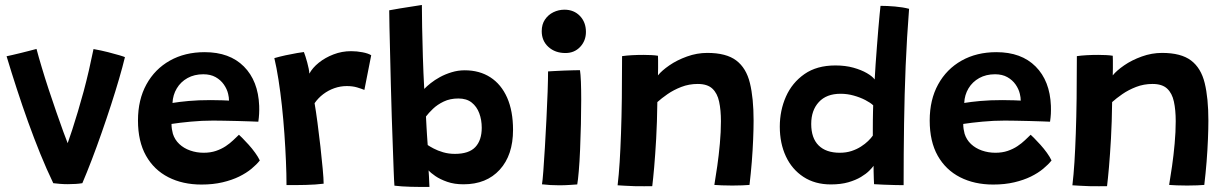

<svg xmlns="http://www.w3.org/2000/svg" viewBox="-20 -743 4952 773"><path d="M356.5 -545.5Q387.5 -540 415 -533Q442.5 -526 460.8 -520.5Q479 -515 483 -513Q474 -475.5 459.5 -425.8Q445 -376 427 -320.5Q409 -265 389.2 -208.5Q369.5 -152 349.5 -99.8Q329.5 -47.5 311.5 -5.5Q288.5 -1.5 253 -1.5Q236.5 -1.5 221 -2.8Q205.5 -4 194.5 -5.5Q167.5 -61.5 142.2 -123.8Q117 -186 93.2 -252Q69.5 -318 47.8 -384.8Q26 -451.5 6.5 -516.5Q14 -518 29.2 -521.5Q44.5 -525 62.8 -529.5Q81 -534 98.5 -538.5Q116 -543 127 -546Q135 -515.5 147.8 -472.8Q160.5 -430 176 -383Q191.5 -336 207 -291.5Q222.5 -247 235.2 -212Q248 -177 255.5 -158.5L249 -156.5Q259.5 -185.5 270.8 -220.5Q282 -255.5 293.8 -294.5Q305.5 -333.5 316.8 -375.2Q328 -417 338 -460.2Q348 -503.5 356.5 -545.5Z M1026 -97Q1013.5 -81 992.8 -63.8Q972 -46.5 943 -32.2Q914 -18 876 -9Q838 0 791 0Q715.5 0 657.8 -29.5Q600 -59 567.8 -116.2Q535.5 -173.5 535.5 -258Q535.5 -341.5 569.5 -403.2Q603.5 -465 664 -499Q724.5 -533 804 -533Q904.5 -533 962 -475.2Q1019.5 -417.5 1023.5 -317Q1024 -299.5 1023.2 -284.8Q1022.5 -270 1020 -253Q1013 -253.5 990 -254.2Q967 -255 937.5 -255.8Q908 -256.5 880.8 -257Q853.5 -257.5 838 -257.5Q792.5 -257.5 747.5 -253.2Q702.5 -249 670.5 -244Q670.5 -233.5 672 -223.5Q673.5 -213.5 676 -204.5Q683.5 -180.5 701.8 -163.2Q720 -146 745.8 -137Q771.5 -128 800 -128Q827.5 -128 849.5 -135.5Q871.5 -143 888.8 -154.5Q906 -166 919 -178.5Q932 -191 942 -200.5Q945 -198 956 -187Q967 -176 981 -160.5Q995 -145 1007.2 -128Q1019.5 -111 1026 -97ZM674.5 -328.5Q701.5 -333 739.8 -336.5Q778 -340 828 -340Q854.5 -340 874.2 -339.2Q894 -338.5 902 -338Q902 -350.5 898.5 -365Q894 -384.5 881.2 -402.8Q868.5 -421 848 -432.5Q827.5 -444 798.5 -444Q762.5 -444 735 -428.8Q707.5 -413.5 691.8 -387.2Q676 -361 674.5 -328.5Z M1225.5 -446.5Q1238 -470 1263.5 -490.5Q1289 -511 1322.8 -524Q1356.5 -537 1393.5 -537Q1416.5 -537 1439.8 -532.5Q1463 -528 1474.5 -520.5L1447 -381Q1436 -385.5 1418 -391Q1400 -396.5 1376 -396.5Q1350.5 -396.5 1326.2 -388Q1302 -379.5 1281.5 -364Q1261 -348.5 1246.5 -327.5Q1252 -296 1258.2 -249.2Q1264.5 -202.5 1270 -153.2Q1275.5 -104 1279.2 -63.5Q1283 -23 1283 -3.5Q1252 0.5 1211.2 1.5Q1170.5 2.5 1133.5 2Q1133.5 -41.5 1131.2 -94.5Q1129 -147.5 1125 -204.2Q1121 -261 1115 -316.8Q1109 -372.5 1101.2 -422Q1093.5 -471.5 1084.5 -509Q1105 -515 1130.2 -520.5Q1155.5 -526 1176.5 -529.5Q1197.5 -533 1203.5 -533.5Q1209.5 -518.5 1217 -491.2Q1224.5 -464 1225.5 -446.5Z M1568 4.5Q1566.5 -13 1565 -54.2Q1563.5 -95.5 1561.5 -152.2Q1559.5 -209 1557.2 -274Q1555 -339 1553.5 -405Q1552 -471 1550.5 -529.8Q1549 -588.5 1548 -633.8Q1547 -679 1547 -701.5Q1554 -703 1590.8 -709.2Q1627.5 -715.5 1678.5 -723Q1678.5 -689.5 1679.5 -634.5Q1680.5 -579.5 1682.5 -514.2Q1684.5 -449 1688 -385Q1698 -395.5 1714 -408.2Q1730 -421 1751.5 -432.8Q1773 -444.5 1798.5 -452.2Q1824 -460 1851 -460Q1910.5 -460 1954.2 -431.8Q1998 -403.5 2021.8 -349.8Q2045.5 -296 2045.5 -220Q2045.5 -118.5 1992 -59.8Q1938.5 -1 1846 -1Q1809 -1 1780.5 -11Q1752 -21 1733 -34Q1714 -47 1705.5 -57Q1706.5 -47.5 1707 -33.2Q1707.5 -19 1708.2 -7Q1709 5 1709 9.5Q1672.5 10 1634 9Q1595.5 8 1568 4.5ZM1702 -159Q1710 -153.5 1726 -145Q1742 -136.5 1764 -130Q1786 -123.5 1811.5 -123.5Q1868 -123.5 1893.8 -151Q1919.5 -178.5 1919.5 -228.5Q1919.5 -260.5 1909.5 -287.2Q1899.5 -314 1879 -330.2Q1858.5 -346.5 1825.5 -346.5Q1792 -346.5 1766.5 -334.2Q1741 -322 1723.2 -305Q1705.5 -288 1695 -274Q1695 -269.5 1695.8 -258Q1696.5 -246.5 1697.2 -231.5Q1698 -216.5 1699 -201.5Q1700 -186.5 1700.8 -175Q1701.5 -163.5 1702 -159Z M2304 -0.5Q2296 0 2275 1.5Q2254 3 2231.5 3Q2213.5 3 2196 2Q2178.5 1 2162 -1Q2164.5 -14 2167.5 -54.5Q2170.5 -95 2173.8 -150Q2177 -205 2180 -263.8Q2183 -322.5 2184.8 -373.8Q2186.5 -425 2186.5 -455.5Q2195 -456 2212 -457Q2229 -458 2249 -458.8Q2269 -459.5 2287 -460Q2305 -460.5 2315 -460.5Q2317.5 -445.5 2318.8 -413.5Q2320 -381.5 2320 -341.5Q2320 -295.5 2318.8 -243.2Q2317.5 -191 2315.5 -141.5Q2313.5 -92 2310.2 -54.2Q2307 -16.5 2304 -0.5ZM2256.5 -529.5Q2215 -529.5 2188 -554Q2161 -578.5 2161 -617.5Q2161 -645 2174 -664.2Q2187 -683.5 2208 -693.8Q2229 -704 2252.5 -704Q2290.5 -704 2314.8 -678.8Q2339 -653.5 2339 -614.5Q2339 -579 2315.8 -554.2Q2292.5 -529.5 2256.5 -529.5Z M2606 6.5Q2592.5 7 2573.5 6.8Q2554.5 6.5 2534.5 6.5Q2518 5.5 2496.8 4.8Q2475.5 4 2466.5 3Q2471.5 -39 2474.8 -90.8Q2478 -142.5 2480.2 -206Q2482.5 -269.5 2483.5 -346.8Q2484.5 -424 2484.5 -517Q2501.5 -519.5 2524.5 -520.8Q2547.5 -522 2570.5 -522Q2587 -522 2602.2 -521.2Q2617.5 -520.5 2629 -518.5Q2629.5 -514 2629.5 -500Q2629.5 -486 2629.5 -469.2Q2629.5 -452.5 2629 -439.5Q2644 -458.5 2674.8 -479.8Q2705.5 -501 2745.8 -515.5Q2786 -530 2827.5 -530Q2904 -530 2944.2 -499.5Q2984.5 -469 2999.2 -408.5Q3014 -348 3014 -257.5Q3014 -224.5 3012.2 -181.8Q3010.5 -139 3006.8 -91.8Q3003 -44.5 2997.5 1.5Q2988.5 2.5 2969.2 3.2Q2950 4 2928.5 4Q2906.5 4 2886.2 3.2Q2866 2.5 2856 1.5Q2861.5 -31.5 2867.8 -74.8Q2874 -118 2878.2 -165Q2882.5 -212 2882.5 -255Q2882.5 -300 2875.2 -333.8Q2868 -367.5 2848 -386.2Q2828 -405 2789 -405Q2754 -405 2723 -393Q2692 -381 2667.5 -364Q2643 -347 2626.5 -332Q2625.5 -251 2621.8 -185Q2618 -119 2613.8 -70.5Q2609.5 -22 2606 6.5Z M3499 -1.5Q3498.5 -9 3498 -23.5Q3497.5 -38 3497.2 -52.8Q3497 -67.5 3497 -75.5Q3492 -68 3479.5 -55.5Q3467 -43 3446.2 -30.5Q3425.5 -18 3395.5 -9.2Q3365.5 -0.5 3325 -0.5Q3261 -0.5 3214.8 -30.8Q3168.5 -61 3144 -113.5Q3119.5 -166 3119.5 -233Q3119.5 -298 3144.2 -354Q3169 -410 3218.8 -444.8Q3268.5 -479.5 3343.5 -479.5Q3383.5 -479.5 3415.8 -470.5Q3448 -461.5 3470.2 -448.5Q3492.5 -435.5 3501.5 -423Q3503 -449 3505.2 -483.5Q3507.5 -518 3510.5 -555.5Q3513.5 -593 3516.2 -627Q3519 -661 3521.5 -685.8Q3524 -710.5 3525 -719.5Q3551 -719.5 3583.2 -716.8Q3615.5 -714 3640 -707.5Q3631 -592.5 3626.2 -477.8Q3621.5 -363 3619.8 -244.2Q3618 -125.5 3618 2.5Q3607.5 2.5 3584.2 2Q3561 1.5 3536.8 0.5Q3512.5 -0.5 3499 -1.5ZM3361 -128Q3387 -128 3408.2 -135Q3429.5 -142 3446.2 -152.8Q3463 -163.5 3475 -175.2Q3487 -187 3494 -197Q3494 -207.5 3494 -224.5Q3494 -241.5 3494.2 -260Q3494.5 -278.5 3494.8 -294.5Q3495 -310.5 3495.5 -319Q3484.5 -329.5 3463.8 -340.2Q3443 -351 3417.2 -358.2Q3391.5 -365.5 3364 -365.5Q3307.5 -365.5 3276.8 -332.2Q3246 -299 3246 -244Q3246 -187 3275.8 -157.5Q3305.5 -128 3361 -128Z M4213.5 -97Q4201 -81 4180.2 -63.8Q4159.5 -46.5 4130.5 -32.2Q4101.5 -18 4063.5 -9Q4025.5 0 3978.5 0Q3903 0 3845.2 -29.5Q3787.5 -59 3755.2 -116.2Q3723 -173.5 3723 -258Q3723 -341.5 3757 -403.2Q3791 -465 3851.5 -499Q3912 -533 3991.5 -533Q4092 -533 4149.5 -475.2Q4207 -417.5 4211 -317Q4211.5 -299.5 4210.8 -284.8Q4210 -270 4207.5 -253Q4200.5 -253.5 4177.5 -254.2Q4154.5 -255 4125 -255.8Q4095.5 -256.5 4068.2 -257Q4041 -257.5 4025.5 -257.5Q3980 -257.5 3935 -253.2Q3890 -249 3858 -244Q3858 -233.5 3859.5 -223.5Q3861 -213.5 3863.5 -204.5Q3871 -180.5 3889.2 -163.2Q3907.5 -146 3933.2 -137Q3959 -128 3987.5 -128Q4015 -128 4037 -135.5Q4059 -143 4076.2 -154.5Q4093.5 -166 4106.5 -178.5Q4119.5 -191 4129.5 -200.5Q4132.5 -198 4143.5 -187Q4154.5 -176 4168.5 -160.5Q4182.5 -145 4194.8 -128Q4207 -111 4213.5 -97ZM3862 -328.5Q3889 -333 3927.2 -336.5Q3965.5 -340 4015.5 -340Q4042 -340 4061.8 -339.2Q4081.5 -338.5 4089.5 -338Q4089.5 -350.5 4086 -365Q4081.5 -384.5 4068.8 -402.8Q4056 -421 4035.5 -432.5Q4015 -444 3986 -444Q3950 -444 3922.5 -428.8Q3895 -413.5 3879.2 -387.2Q3863.5 -361 3862 -328.5Z M4437 6.5Q4423.5 7 4404.5 6.8Q4385.5 6.5 4365.5 6.5Q4349 5.5 4327.8 4.8Q4306.5 4 4297.5 3Q4302.5 -39 4305.8 -90.8Q4309 -142.5 4311.2 -206Q4313.5 -269.5 4314.5 -346.8Q4315.5 -424 4315.5 -517Q4332.5 -519.5 4355.5 -520.8Q4378.5 -522 4401.5 -522Q4418 -522 4433.2 -521.2Q4448.5 -520.5 4460 -518.5Q4460.5 -514 4460.5 -500Q4460.5 -486 4460.5 -469.2Q4460.5 -452.5 4460 -439.5Q4475 -458.5 4505.8 -479.8Q4536.5 -501 4576.8 -515.5Q4617 -530 4658.5 -530Q4735 -530 4775.2 -499.5Q4815.5 -469 4830.2 -408.5Q4845 -348 4845 -257.5Q4845 -224.5 4843.2 -181.8Q4841.5 -139 4837.8 -91.8Q4834 -44.5 4828.5 1.5Q4819.5 2.5 4800.2 3.2Q4781 4 4759.5 4Q4737.5 4 4717.2 3.2Q4697 2.5 4687 1.5Q4692.5 -31.5 4698.8 -74.8Q4705 -118 4709.2 -165Q4713.5 -212 4713.5 -255Q4713.5 -300 4706.2 -333.8Q4699 -367.5 4679 -386.2Q4659 -405 4620 -405Q4585 -405 4554 -393Q4523 -381 4498.5 -364Q4474 -347 4457.5 -332Q4456.5 -251 4452.8 -185Q4449 -119 4444.8 -70.5Q4440.5 -22 4437 6.5Z"/></svg>

Font: Grandstander Thin SemiBold
Style: Regular
Weight: 600
Version: Version 1.200